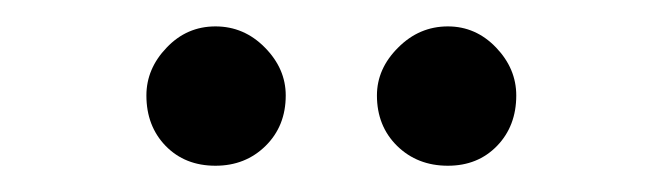

<svg xmlns="http://www.w3.org/2000/svg" viewBox="-20 -720 497 144"><path d="M141.6 -700.2Q163.1 -700.2 178.7 -684.3Q194.3 -668.5 194.3 -648.4Q194.3 -625.5 179.2 -610.6Q164.1 -595.7 141.6 -595.7Q118.7 -595.7 104.2 -610.6Q89.8 -625.5 89.8 -648.4Q89.8 -668.5 105 -684.3Q120.1 -700.2 141.6 -700.2ZM315.9 -700.2Q336.9 -700.2 352.1 -684.3Q367.2 -668.5 367.2 -648.4Q367.2 -625.5 352.8 -610.6Q338.4 -595.7 315.9 -595.7Q293 -595.7 277.8 -610.6Q262.7 -625.5 262.7 -648.4Q262.7 -668.5 278.6 -684.3Q294.4 -700.2 315.9 -700.2Z"/></svg>

Font: KhunPaOh
Style: Regular
Weight: 400
Designer: Khon Soe Zaw Thu
Version: Version 1.00 July 11, 2016, initial release